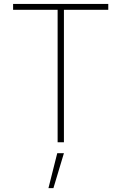

<svg xmlns="http://www.w3.org/2000/svg" viewBox="-20 -727 620 981"><path d="M46.9 -707H533.2V-676.8H306.6V0H274.4V-676.8H46.9ZM272.5 55.7H306.6L252.9 234.4H227.5Z"/></svg>

Font: Pretendard JP Thin
Style: Regular
Weight: 100
Designer: Base glyphs from Inter by Rasmus Andersson; Hangeul glyphs from Noto Sans CJK(Source Han Sans) by Jang Soo-young and Kan
Foundry: Kil Hyung-jin
Version: Version 1.309